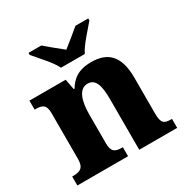

<svg xmlns="http://www.w3.org/2000/svg" viewBox="-174 -911 1023 1056"><g transform="rotate(-30 338.0 -383.0)"><path d="M263 -606H414C435 -651 497 -715 528 -753V-766H447C423 -745 368 -701 338 -677C308 -701 254 -745 230 -766H149V-753C180 -715 242 -651 263 -606ZM17 0H339V-57H335C291 -57 269 -67 269 -122V-305C269 -385 287 -457 345 -457C395 -457 410 -408 410 -322V0H651V-57H647C602 -57 585 -66 585 -128V-358C585 -493 528 -550 422 -550C338 -550 298 -516 270 -469H265L252 -536H22V-479H26C70 -479 93 -470 93 -415V-125C93 -66 66 -57 21 -57H17Z"/></g></svg>

Font: Noto Serif Myanmar ExtraBold
Style: Regular
Weight: 800
Designer: Ben Mitchell and the Monotype Design Team
Foundry: Monotype Imaging Inc.
Version: Version 2.106